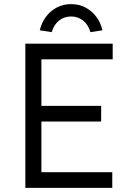

<svg xmlns="http://www.w3.org/2000/svg" viewBox="-20 -912 639 932"><path d="M103 0V-700H527V-624H181V-398H471V-322H181V-76H525V0ZM173 -765Q182 -802 203 -830.5Q224 -859 255.5 -875.5Q287 -892 325 -892Q364 -892 395 -875.5Q426 -859 447.5 -830.5Q469 -802 477 -765L419 -756Q408 -793 383 -812.5Q358 -832 325 -832Q292 -832 267 -812.5Q242 -793 231 -756Z"/></svg>

Font: Mach Light
Style: Regular
Weight: 300
Version: Version 1.002